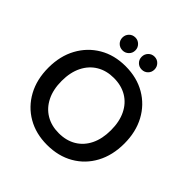

<svg xmlns="http://www.w3.org/2000/svg" viewBox="-232 -1063 1249 1249"><g transform="rotate(45 392.5 -438.5)"><path d="M392 12Q289 12 210.5 -33.5Q132 -79 87.5 -160.5Q43 -242 43 -350Q43 -457 87.5 -538.5Q132 -620 210.5 -666Q289 -712 392 -712Q496 -712 575 -666Q654 -620 698 -538.5Q742 -457 742 -350Q742 -242 698 -160.5Q654 -79 575 -33.5Q496 12 392 12ZM392 -96Q461 -96 512 -126.5Q563 -157 591 -214Q619 -271 619 -350Q619 -429 591 -486Q563 -543 512 -573.5Q461 -604 392 -604Q324 -604 273 -573.5Q222 -543 193.5 -486Q165 -429 165 -350Q165 -271 193.5 -214Q222 -157 273 -126.5Q324 -96 392 -96ZM305 -770Q279 -770 262 -787Q245 -804 245 -829Q245 -854 262 -871.5Q279 -889 305 -889Q329 -889 346.5 -871.5Q364 -854 364 -829Q364 -804 346.5 -787Q329 -770 305 -770ZM481 -770Q456 -770 439 -787Q422 -804 422 -829Q422 -854 439 -871.5Q456 -889 481 -889Q506 -889 523 -871.5Q540 -854 540 -829Q540 -804 523 -787Q506 -770 481 -770Z"/></g></svg>

Font: DM Sans 28pt SemiBold
Style: Regular
Weight: 600
Version: Version 4.004;gftools[0.9.30]